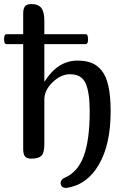

<svg xmlns="http://www.w3.org/2000/svg" viewBox="-25 -780 624 944"><path d="M416 -233Q416 -326 396 -370.5Q376 -415 319 -415Q275 -415 234 -376Q193 -337 193 -290V-71Q193 -28 178.5 -14Q164 0 129 0Q106 0 97.5 -11.5Q89 -23 89 -47V-563H7Q-5 -563 -5 -587Q-5 -612 7 -612H89V-713Q89 -737 97.5 -748.5Q106 -760 129 -760Q163 -760 178 -741Q193 -722 193 -678V-612H396Q408 -612 408 -587Q408 -563 396 -563H193V-380H195Q259 -482 356 -482Q396 -482 424.5 -471Q453 -460 475 -433Q497 -406 508 -356.5Q519 -307 519 -233Q519 -69 460.5 30.5Q402 130 301 144Q275 144 273 121Q273 102 293 94Q357 67 386.5 -12Q416 -91 416 -233Z"/></svg>

Font: Marmelad
Style: Regular
Weight: 400
Designer: Manvel Shmavonyan
Foundry: Cyreal
Version: Version 1.001;PS 001.001;hotconv 1.0.88;makeotf.lib2.5.64775